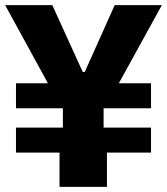

<svg xmlns="http://www.w3.org/2000/svg" viewBox="-24 -725 648 745"><path d="M207 0V-133H38V-230H220V-305H38V-402H186L169 -389L-4 -705H179L297 -446H305L421 -705H604L430 -389L412 -402H562V-305H378V-230H562V-133H391V0Z"/></svg>

Font: Nunito Sans 6pt Black
Style: Regular
Weight: 900
Version: Version 3.101;gftools[0.9.27]